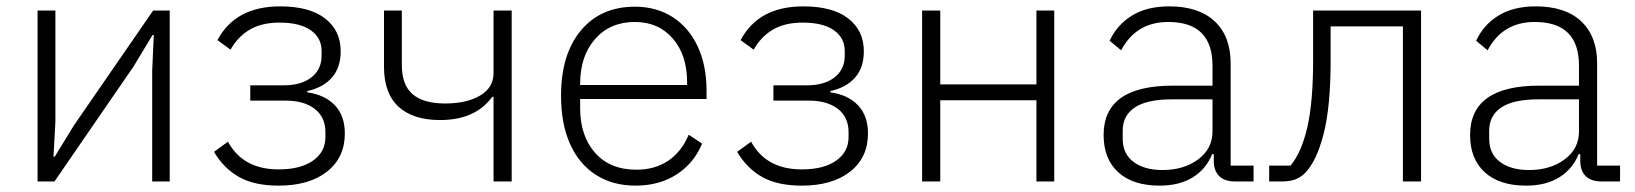

<svg xmlns="http://www.w3.org/2000/svg" viewBox="-20 -570 5136 603"><path d="M98 0V-537H154V-188L148 -78H152L212 -176L461 -537H513V0H458V-349L463 -460H459L400 -362L151 0Z M652 -93 696 -125Q743 -38 855 -38Q924 -38 963 -65.5Q1002 -93 1002 -139V-155Q1002 -202 968.5 -228Q935 -254 877 -254H766V-302H871Q926 -302 958 -327Q990 -352 990 -395V-410Q990 -451 956 -475Q922 -499 858 -499Q802 -499 764.5 -477Q727 -455 704 -414L663 -444Q719 -550 860 -550Q952 -550 1001 -512Q1050 -474 1050 -409Q1050 -358 1022.5 -326.5Q995 -295 945 -284V-280Q1001 -272 1032 -239Q1063 -206 1063 -151Q1063 -75 1007 -31Q951 13 855 13Q779 13 731 -14Q683 -41 652 -93Z M1526 -266Q1473 -193 1362 -193Q1277 -193 1231.5 -235Q1186 -277 1186 -360V-537H1242V-366Q1242 -303 1276 -274Q1310 -245 1378 -245Q1446 -245 1488 -270Q1530 -295 1530 -340V-537H1587V0H1530V-266Z M1742 -269Q1742 -400 1804.5 -474.5Q1867 -549 1974 -549Q2042 -549 2093 -516Q2144 -483 2171.5 -423.5Q2199 -364 2199 -285V-259H1802V-231Q1802 -143 1849 -90Q1896 -37 1979 -37Q2037 -37 2079 -65.5Q2121 -94 2143 -147L2185 -119Q2160 -58 2105.5 -22.5Q2051 13 1976 13Q1905 13 1852 -20.5Q1799 -54 1770.5 -117.5Q1742 -181 1742 -269ZM1802 -303H2138V-311Q2138 -397 2093 -449Q2048 -501 1974 -501Q1896 -501 1849 -447.5Q1802 -394 1802 -307Z M2295 -93 2339 -125Q2386 -38 2498 -38Q2567 -38 2606 -65.5Q2645 -93 2645 -139V-155Q2645 -202 2611.5 -228Q2578 -254 2520 -254H2409V-302H2514Q2569 -302 2601 -327Q2633 -352 2633 -395V-410Q2633 -451 2599 -475Q2565 -499 2501 -499Q2445 -499 2407.5 -477Q2370 -455 2347 -414L2306 -444Q2362 -550 2503 -550Q2595 -550 2644 -512Q2693 -474 2693 -409Q2693 -358 2665.5 -326.5Q2638 -295 2588 -284V-280Q2644 -272 2675 -239Q2706 -206 2706 -151Q2706 -75 2650 -31Q2594 13 2498 13Q2422 13 2374 -14Q2326 -41 2295 -93Z M2876 0V-537H2933V-305H3235V-537H3291V0H3235V-255H2933V0Z M3446 -146Q3446 -301 3663 -301H3788V-364Q3788 -501 3649 -501Q3548 -501 3501 -412L3465 -442Q3488 -492 3535 -521Q3582 -550 3652 -550Q3745 -550 3795 -503Q3845 -456 3845 -371V-50H3917V0H3860Q3826 0 3809 -17Q3792 -34 3792 -65V-86H3787Q3768 -39 3726 -13Q3684 13 3622 13Q3538 13 3492 -29Q3446 -71 3446 -146ZM3788 -157V-258H3661Q3582 -258 3544 -232.5Q3506 -207 3506 -160V-134Q3506 -87 3540 -61.5Q3574 -36 3631 -36Q3698 -36 3743 -69.5Q3788 -103 3788 -157Z M4033 -50Q4067 -90 4085.5 -169Q4104 -248 4104 -382V-537H4443V0H4386V-487H4159V-380Q4159 -235 4137 -149.5Q4115 -64 4079 -27Q4064 -12 4046.5 -6Q4029 0 4004 0H3966V-50Z M4597 -146Q4597 -301 4814 -301H4939V-364Q4939 -501 4800 -501Q4699 -501 4652 -412L4616 -442Q4639 -492 4686 -521Q4733 -550 4803 -550Q4896 -550 4946 -503Q4996 -456 4996 -371V-50H5068V0H5011Q4977 0 4960 -17Q4943 -34 4943 -65V-86H4938Q4919 -39 4877 -13Q4835 13 4773 13Q4689 13 4643 -29Q4597 -71 4597 -146ZM4939 -157V-258H4812Q4733 -258 4695 -232.5Q4657 -207 4657 -160V-134Q4657 -87 4691 -61.5Q4725 -36 4782 -36Q4849 -36 4894 -69.5Q4939 -103 4939 -157Z"/></svg>

Font: IBM Plex Sans JP Light
Style: Regular
Weight: 300
Designer: Mike Abbink; Paul van der Laan; Pieter van Rosmalen; Wujin Sim; Yejin Wi; Jinhee Kim; Boomi Park; Yona Kim; Kichan Ma
Foundry: Sandoll Inc.
Version: Version 1.002